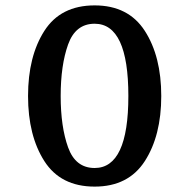

<svg xmlns="http://www.w3.org/2000/svg" viewBox="-20 -682 701 712"><path d="M84 -326Q84 -473 144.5 -567.5Q205 -662 331 -662Q456 -662 517 -567.5Q578 -473 578 -326Q578 -179 517 -84.5Q456 10 331 10Q205 10 144.5 -84.5Q84 -179 84 -326ZM456 -326Q456 -594 331 -594Q260 -594 232.5 -517Q205 -440 205 -326Q205 -212 232.5 -135.5Q260 -59 331 -59Q456 -59 456 -326Z"/></svg>

Font: Andada Pro SemiBold
Style: Regular
Weight: 600
Designer: Carolina Giovagnoli
Foundry: Huerta Tipografica
Version: Version 3.005